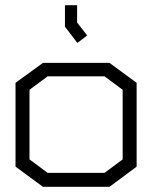

<svg xmlns="http://www.w3.org/2000/svg" viewBox="-20 -720 588 742"><path d="M403 2H146L40 -76V-400L146 -477H403L508 -400V-76ZM454 -373 384 -425H164L94 -373V-104L164 -52H384L454 -104ZM231 -617V-700H278V-633L317 -583L279 -554Z"/></svg>

Font: Turret Road
Style: Regular
Weight: 400
Designer: Noponies
Foundry: Noponies
Version: Version 1.001; ttfautohint (v1.8)